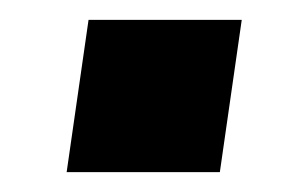

<svg xmlns="http://www.w3.org/2000/svg" viewBox="-20 -457 285 193"><path d="M47 -284H201L223 -437H69Z"/></svg>

Font: Ronzino Bold
Style: Italic
Weight: 700
Italic angle: -8°
Designer: Nunzio Mazzaferro
Foundry: Collletttivo
Version: Version 1.000;Glyphs 3.3 (3337)